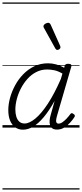

<svg xmlns="http://www.w3.org/2000/svg" viewBox="-20 -1030 662 1550"><path d="M165 17Q130 17 103 -2Q76 -21 61.5 -56.5Q47 -92 47 -141Q47 -188 61 -239.5Q75 -291 102 -341Q129 -391 168 -431Q207 -471 257 -495Q307 -519 368 -519Q400 -519 433.5 -510Q467 -501 498 -483L502 -498Q505 -508 512 -511.5Q519 -515 531 -515Q549 -515 554 -508Q559 -501 555 -490L440 -94Q434 -73 433 -59.5Q432 -46 437 -39Q442 -32 452 -32Q468 -32 484.5 -43.5Q501 -55 517.5 -72.5Q534 -90 547 -108Q553 -116 558.5 -116.5Q564 -117 572 -111Q583 -105 584 -98Q585 -91 581 -85Q569 -66 548 -42Q527 -18 500 -1Q473 16 441 16Q417 16 403.5 7Q390 -2 384.5 -18.5Q379 -35 380.5 -57Q382 -79 390 -105Q398 -132 405.5 -160Q413 -188 421 -216Q376 -135 332.5 -83.5Q289 -32 247.5 -7.5Q206 17 165 17ZM104 -146Q104 -113 112 -87.5Q120 -62 136.5 -47.5Q153 -33 178 -33Q217 -33 265.5 -73Q314 -113 366.5 -193Q419 -273 471 -392L484 -436Q448 -457 417.5 -463Q387 -469 360 -469Q313 -469 273 -448.5Q233 -428 202 -393.5Q171 -359 149 -316.5Q127 -274 115.5 -229.5Q104 -185 104 -146ZM443 -627Q438 -627 434.5 -629.5Q431 -632 427 -638L334 -806Q332 -810 331 -813.5Q330 -817 331 -820Q332 -827 338.5 -833Q345 -839 354 -842.5Q363 -846 370 -846Q381 -846 389 -831L466 -659Q467 -655 467.5 -652Q468 -649 468 -646Q467 -638 458.5 -632.5Q450 -627 443 -627ZM0 490H622V500H0ZM0 -20H622V0H0ZM0 -505H622V-500H0ZM0 -1010H622V-1000H0Z"/></svg>

Font: Playwrite AU QLD Guides
Style: Regular
Weight: 400
Designer: Veronika Burian, José Scaglione
Foundry: TypeTogether
Version: Version 1.003